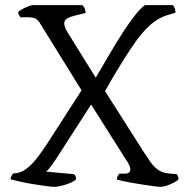

<svg xmlns="http://www.w3.org/2000/svg" viewBox="-20 -724 735 744"><path d="M191 0Q180 0 159 -3Q138 -6 112 -10Q86 -14 61.5 -19.5Q37 -25 21 -29Q21 -37 25 -43.5Q29 -50 31 -52Q57 -52 79.5 -68Q102 -84 122.5 -110.5Q143 -137 162 -166L296 -374L138 -629Q129 -645 119 -651Q109 -657 90 -657H59Q58 -659 55 -663.5Q52 -668 50 -676Q54 -682 65 -688Q76 -694 88.5 -699Q101 -704 107 -704H299Q304 -700 307.5 -692.5Q311 -685 312 -674L268 -663Q252 -659 240.5 -652.5Q229 -646 229 -633Q229 -628 231.5 -619.5Q234 -611 241 -600L351 -423Q382 -476 408.5 -521Q435 -566 458.5 -602Q482 -638 502.5 -664Q523 -690 541 -704H650Q654 -700 657 -691.5Q660 -683 660 -675L624 -664Q600 -656 577.5 -639.5Q555 -623 533 -597.5Q511 -572 488.5 -538Q466 -504 440.5 -462.5Q415 -421 387 -371L535 -138Q548 -119 560.5 -100Q573 -81 590.5 -67.5Q608 -54 633 -52L665 -49Q667 -47 669.5 -41Q672 -35 672 -29Q665 -22 652 -15.5Q639 -9 625.5 -4.5Q612 0 603 0Q596 0 579.5 -2Q563 -4 541 -7.5Q519 -11 497.5 -14.5Q476 -18 458.5 -22Q441 -26 433 -28Q433 -36 436 -41.5Q439 -47 442 -51H464Q474 -51 479.5 -55.5Q485 -60 485 -67Q485 -72 483 -78.5Q481 -85 476 -93L333 -319L194 -103Q186 -91 176.5 -78.5Q167 -66 159 -59L266 -49Q270 -47 272.5 -41.5Q275 -36 275 -29Q265 -20 248 -13.5Q231 -7 215.5 -3.5Q200 0 191 0Z"/></svg>

Font: Texturina 12pt ExtraLight
Style: Regular
Weight: 250
Designer: Guillermo Torres Carreño
Foundry: Omnibus-Type
Version: Version 1.002